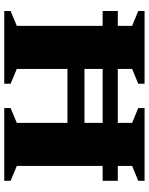

<svg xmlns="http://www.w3.org/2000/svg" viewBox="84 -800 716 925"><g transform="rotate(90 442.5 -338.0)"><path d="M312.5 -60.5 384 -30.5V0H33.5V-30.5L105 -60.5V-616L33.5 -645.5V-676H384V-645.5L312.5 -616ZM780 -60.5 851.5 -30.5V0H501V-30.5L572.5 -60.5V-616L501 -645.5V-676H851.5V-645.5L780 -616ZM33.5 -474V-547H851.5V-474ZM202.5 -304.5V-386.5H683V-304.5Z"/></g></svg>

Font: Newsreader 16pt 16pt ExtraBold
Style: Regular
Weight: 800
Version: Version 1.003